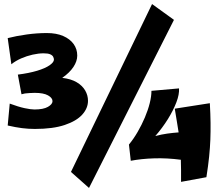

<svg xmlns="http://www.w3.org/2000/svg" viewBox="-20 -889 1102 947"><path d="M152 -253Q120 -253 88.5 -257Q57 -261 18 -270L28 -378Q71 -362 101.5 -355.5Q132 -349 150 -349Q194 -349 216.5 -362Q239 -375 239 -390Q239 -406 217 -418.5Q195 -431 151 -431Q138 -431 125.5 -430Q113 -429 103 -428Q95 -426 86 -424L68 -521Q123 -528 163 -540Q203 -552 224.5 -567Q246 -582 246 -595Q246 -601 242.5 -608.5Q239 -616 228 -621Q217 -626 195 -626Q170 -626 141 -619.5Q112 -613 84.5 -601Q57 -589 36 -572L18 -701Q61 -712 112 -719Q163 -726 211 -726Q258 -726 291.5 -711.5Q325 -697 343 -672Q361 -647 361 -615Q361 -587 342 -558.5Q323 -530 287 -505Q330 -500 358 -483.5Q386 -467 400 -443Q414 -419 414 -392Q414 -355 385.5 -323.5Q357 -292 299 -272.5Q241 -253 152 -253ZM419 38 330 -41 730 -869 838 -791ZM873 8Q873 -25 873 -51.5Q873 -78 872 -101Q804 -110 740.5 -108Q677 -106 625 -96L616 -176Q639 -204 659 -238.5Q679 -273 694.5 -309.5Q710 -346 718.5 -380Q727 -414 727 -441L863 -453Q865 -424 850 -384.5Q835 -345 808 -301.5Q781 -258 746 -218Q776 -226 804.5 -230Q833 -234 861 -236Q857 -260 852.5 -289Q848 -318 842 -353L1015 -380Q1018 -326 1018.5 -283Q1019 -240 1017.5 -200.5Q1016 -161 1011.5 -116.5Q1007 -72 998 -15Z"/></svg>

Font: Marhey ExtraBold
Style: Regular
Weight: 800
Designer: Nur Syamsi & Bustanul Arifin
Foundry: Namelatype
Version: Version 1.000; ttfautohint (v1.8.4.7-5d5b)